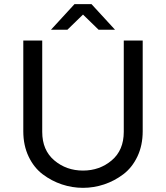

<svg xmlns="http://www.w3.org/2000/svg" viewBox="-20 -893 798 923"><path d="M575 -698H666V-262Q666 -194 640.5 -140.5Q615 -87 572.5 -55Q530 -23 480.5 -6.5Q431 10 379 10Q327 10 277.5 -6.5Q228 -23 185.5 -55Q143 -87 117.5 -140.5Q92 -194 92 -262V-698H183V-259Q183 -171 241 -122Q299 -73 379 -73Q459 -73 517 -122Q575 -171 575 -259ZM420 -873 533 -750H454L379 -823L304 -750H225L338 -873Z"/></svg>

Font: Varela
Style: Regular
Weight: 400
Designer: Joe Prince
Foundry: Joe Prince
Version: Version 1.000